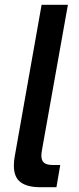

<svg xmlns="http://www.w3.org/2000/svg" viewBox="-20 -783 332 803"><path d="M149 0Q94 0 66 -21Q38 -42 38 -90Q38 -111 42 -131L154 -763H264L156 -158Q153 -143 153 -132Q153 -112 164 -102.5Q175 -93 201 -93H232L216 0Z"/></svg>

Font: Open Sauce Sans Medium Italic
Style: Regular
Weight: 500
Italic angle: -10°
Designer: Alfredo Marco Pradil
Foundry: Creative Sauce Fz LLC
Version: Version 1.477